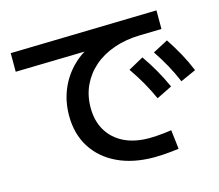

<svg xmlns="http://www.w3.org/2000/svg" viewBox="-109 -879 1218 1066"><g transform="rotate(-15 500.0 -345.5)"><path d="M652 47Q531 47 441.5 4.5Q352 -38 303 -115.5Q254 -193 254 -298Q254 -380 283.5 -450Q313 -520 367.5 -572.5Q422 -625 497 -653L507 -622L31 -611V-718L874 -738V-631L747 -628Q667 -626 599.5 -602.5Q532 -579 483.5 -537Q435 -495 408 -437.5Q381 -380 381 -310Q381 -234 414 -178.5Q447 -123 507.5 -93Q568 -63 653 -63Q671 -63 693.5 -64.5Q716 -66 739.5 -68.5Q763 -71 781 -74L794 36Q773 39 748 41.5Q723 44 698 45.5Q673 47 652 47ZM754 -265Q731 -316 704.5 -362.5Q678 -409 644 -458L731 -506Q765 -457 792 -409.5Q819 -362 843 -309ZM906 -322Q884 -374 858.5 -420.5Q833 -467 800 -516L887 -562Q920 -512 946.5 -464Q973 -416 995 -362Z"/></g></svg>

Font: M PLUS 1 Thin SemiBold
Style: Regular
Weight: 600
Version: Version 1.001